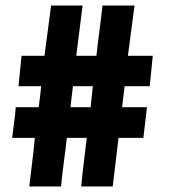

<svg xmlns="http://www.w3.org/2000/svg" viewBox="-20 -675 621 695"><path d="M279 -655Q273 -609 267.5 -564Q262 -519 256 -473H329Q334 -519 340 -564Q346 -609 351 -655H467Q461 -609 455 -564Q449 -519 443 -473H533Q530 -446 527.5 -418Q525 -390 522 -363H431Q429 -344 426.5 -325Q424 -306 422 -287H512Q509 -259 505.5 -231.5Q502 -204 499 -176H409Q404 -131 398.5 -87.5Q393 -44 388 0H274Q278 -44 283.5 -87.5Q289 -131 294 -176H222Q217 -131 211 -87.5Q205 -44 201 0H86Q91 -44 96.5 -87.5Q102 -131 106 -176H24Q27 -204 31 -231.5Q35 -259 37 -287H120Q123 -306 125 -325Q127 -344 129 -363H47Q50 -390 52.5 -418Q55 -446 58 -473H141Q147 -519 153 -564Q159 -609 165 -655ZM244 -363Q242 -344 239.5 -325Q237 -306 235 -287H308Q310 -306 312 -325Q314 -344 316 -363Z"/></svg>

Font: Reem Kufi SemiBold
Style: Regular
Weight: 600
Designer: Khaled Hosny
Version: Version 1.001